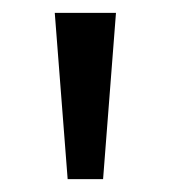

<svg xmlns="http://www.w3.org/2000/svg" viewBox="-20 -734 265 298"><path d="M160 -714H65L85 -456H140Z"/></svg>

Font: Noto Sans Nandinagari
Style: Regular
Weight: 400
Designer: Ek Type
Foundry: Ek Type
Version: Version 1.002